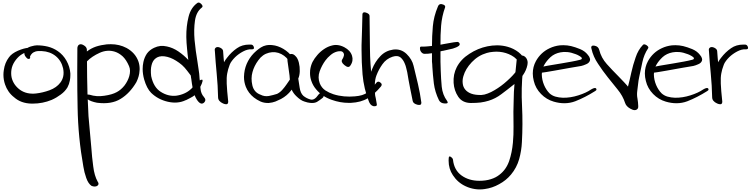

<svg xmlns="http://www.w3.org/2000/svg" viewBox="-20 -808 5900 1499"><path d="M202.1 -434.6Q224.6 -432.6 214.8 -419.9Q205.1 -408.2 196.3 -405.3Q163.1 -393.6 138.7 -376Q114.3 -357.4 94.7 -328.1Q74.2 -296.9 69.3 -263.7Q64.5 -230.5 71.3 -200.2Q85.9 -143.6 136.7 -106.4Q188.5 -70.3 260.7 -78.1Q313.5 -84 367.2 -103.5Q421.9 -124 451.2 -163.1Q467.8 -184.6 473.6 -211.9Q479.5 -239.3 472.7 -274.4Q459 -334 415 -370.1Q370.1 -406.2 306.6 -409.2Q290 -410.2 275.4 -409.2Q260.7 -409.2 242.2 -399.4Q233.4 -395.5 222.7 -381.8Q212.9 -367.2 214.8 -364.3Q216.8 -357.4 213.9 -352.5Q210 -347.7 203.1 -347.7Q195.3 -347.7 187.5 -356.4Q180.7 -364.3 175.8 -371.1Q168.9 -384.8 169.9 -395.5Q170.9 -406.2 176.8 -416Q189.5 -436.5 220.7 -445.3Q251 -454.1 267.6 -454.1Q310.5 -454.1 352.5 -444.3Q395.5 -433.6 430.7 -409.2Q472.7 -380.9 499 -334Q525.4 -287.1 529.3 -235.4Q529.3 -227.5 529.3 -219.7Q529.3 -199.2 525.4 -179.7Q520.5 -151.4 506.8 -126Q488.3 -94.7 455.1 -70.3Q422.9 -45.9 383.8 -28.3Q313.5 1 234.4 1Q230.5 1 226.6 1Q142.6 -1 89.8 -48.8Q64.5 -68.4 46.9 -93.8Q29.3 -119.1 19.5 -148.4Q6.8 -185.5 6.8 -224.6Q6.8 -242.2 9.8 -260.7Q17.6 -318.4 49.8 -360.4Q71.3 -390.6 120.1 -412.1Q168 -432.6 202.1 -434.6Z M658.2 -406.2Q690.4 -430.7 729.5 -444.3Q768.6 -457 814.5 -461.9Q831.1 -462.9 845.7 -462.9Q912.1 -462.9 967.8 -433.6Q1035.2 -396.5 1059.6 -331.1Q1070.3 -302.7 1070.3 -268.6Q1070.3 -261.7 1069.3 -254.9Q1067.4 -212.9 1044.9 -167Q994.1 -80.1 921.9 -36.1Q849.6 8.8 737.3 -5.9Q712.9 -10.7 694.3 -17.6Q676.8 -24.4 665 -32.2Q667 33.2 670.9 98.6Q675.8 165 682.6 229.5Q685.5 256.8 687.5 284.2Q690.4 311.5 692.4 337.9Q698.2 420.9 708 492.2Q716.8 563.5 742.2 609.4Q756.8 628.9 741.2 641.6Q732.4 648.4 719.7 648.4Q709 648.4 695.3 643.6Q668.9 626 653.3 581.1Q637.7 537.1 630.9 493.2Q589.8 263.7 585.9 33.2Q583 -101.6 583 -239.3Q583 -334 584 -429.7Q584 -430.7 584 -430.7Q584 -441.4 587.9 -448.2Q590.8 -455.1 595.7 -458Q610.4 -468.8 632.8 -455.1Q656.2 -442.4 658.2 -421.9Q658.2 -418 658.2 -414.1Q658.2 -410.2 658.2 -406.2ZM663.1 -70.3Q667 -70.3 670.9 -69.3Q674.8 -68.4 679.7 -68.4Q733.4 -50.8 794.9 -60.5Q856.4 -69.3 891.6 -88.9Q924.8 -106.4 952.1 -140.6Q978.5 -175.8 989.3 -213.9Q995.1 -234.4 995.1 -254.9Q995.1 -274.4 987.3 -292Q965.8 -341.8 937.5 -368.2Q908.2 -394.5 877 -404.3Q818.4 -422.9 757.8 -395.5Q697.3 -368.2 659.2 -329.1Q659.2 -272.5 660.2 -206.1Q661.1 -140.6 663.1 -70.3Z M1522.5 -786.1Q1526.4 -788.1 1530.3 -788.1Q1540 -788.1 1551.8 -776.4Q1569.3 -757.8 1554.7 -748Q1511.7 -714.8 1502 -645.5Q1492.2 -576.2 1499 -496.1Q1502.9 -453.1 1508.8 -410.2Q1515.6 -366.2 1521.5 -327.1Q1527.3 -292 1531.2 -261.7Q1536.1 -232.4 1537.1 -209Q1538.1 -202.1 1538.1 -194.3Q1539.1 -186.5 1540 -179.7Q1540 -179.7 1541 -180.7Q1542 -180.7 1542 -181.6Q1564.5 -193.4 1561.5 -174.8Q1557.6 -156.2 1543.9 -129.9Q1544.9 -126 1544.9 -122.1Q1544.9 -117.2 1545.9 -113.3Q1546.9 -96.7 1553.7 -80.1Q1560.5 -63.5 1571.3 -51.8Q1583 -39.1 1583 -27.3Q1583 -16.6 1573.2 -6.8Q1564.5 1 1555.7 1Q1543 1 1529.3 -13.7Q1519.5 -24.4 1512.7 -37.1Q1504.9 -49.8 1500 -64.5Q1484.4 -52.7 1466.8 -43.9Q1449.2 -35.2 1432.6 -26.4Q1431.6 -26.4 1430.7 -26.4Q1429.7 -25.4 1428.7 -25.4Q1367.2 3.9 1290 -13.7Q1213.9 -31.2 1160.2 -83Q1126 -117.2 1105.5 -187.5Q1093.8 -229.5 1093.8 -269.5Q1093.8 -296.9 1099.6 -324.2Q1107.4 -360.4 1127 -389.6Q1147.5 -418 1182.6 -434.6Q1207 -446.3 1232.4 -449.2Q1257.8 -451.2 1283.2 -445.3Q1330.1 -435.5 1373 -406.2Q1417 -376 1450.2 -339.8Q1444.3 -381.8 1440.4 -427.7Q1435.5 -473.6 1434.6 -519.5Q1433.6 -603.5 1452.1 -676.8Q1469.7 -749 1522.5 -786.1ZM1440.4 -256.8Q1422.9 -280.3 1401.4 -299.8Q1378.9 -319.3 1354.5 -334Q1309.6 -362.3 1264.6 -368.2Q1218.8 -374 1190.4 -348.6Q1170.9 -331.1 1163.1 -298.8Q1154.3 -265.6 1160.2 -213.9Q1178.7 -126 1235.4 -90.8Q1292 -54.7 1353.5 -60.5Q1386.7 -64.5 1418 -78.1Q1449.2 -91.8 1472.7 -114.3Q1474.6 -116.2 1477.5 -119.1Q1479.5 -122.1 1483.4 -126Q1480.5 -140.6 1478.5 -154.3Q1476.6 -168.9 1474.6 -182.6Q1473.6 -186.5 1473.6 -191.4Q1472.7 -196.3 1471.7 -200.2Q1471.7 -205.1 1470.7 -210Q1469.7 -214.8 1468.8 -219.7Q1462.9 -227.5 1456.1 -236.3Q1448.2 -246.1 1440.4 -256.8Z M1657.2 -414.1Q1656.2 -416 1656.2 -418Q1656.2 -423.8 1658.2 -428.7Q1661.1 -433.6 1665 -436.5Q1678.7 -445.3 1699.2 -435.5Q1719.7 -425.8 1721.7 -410.2Q1722.7 -393.6 1725.6 -358.4Q1728.5 -323.2 1732.4 -286.1Q1734.4 -266.6 1737.3 -247.1Q1739.3 -228.5 1742.2 -213.9Q1750 -166 1749 -119.1Q1747.1 -72.3 1761.7 -14.6Q1743.2 -21.5 1721.7 -32.2Q1700.2 -43 1682.6 -48.8Q1681.6 -87.9 1691.4 -128.9Q1701.2 -168.9 1702.1 -208Q1703.1 -250 1714.8 -288.1Q1726.6 -325.2 1752 -356.4Q1786.1 -401.4 1830.1 -431.6Q1870.1 -460 1926.8 -460Q1932.6 -460 1938.5 -460Q1956.1 -460 1961.9 -440.4Q1962.9 -436.5 1962.9 -433.6Q1962.9 -421.9 1943.4 -422.9Q1913.1 -424.8 1877.9 -406.2Q1842.8 -387.7 1815.4 -361.3Q1800.8 -346.7 1790 -332Q1778.3 -316.4 1773.4 -302.7Q1758.8 -264.6 1753.9 -234.4Q1748 -204.1 1750 -155.3Q1751 -128.9 1753.9 -94.7Q1756.8 -60.5 1761.7 -14.6Q1761.7 6.8 1745.1 5.9Q1735.4 5.9 1721.7 0Q1682.6 -17.6 1682.6 -48.8Q1680.7 -141.6 1671.9 -231.4Q1663.1 -322.3 1657.2 -414.1Z M2288.1 -321.3Q2294.9 -304.7 2274.4 -301.8Q2253.9 -299.8 2245.1 -316.4Q2221.7 -362.3 2176.8 -385.7Q2130.9 -409.2 2080.1 -396.5Q2029.3 -383.8 1997.1 -337.9Q1963.9 -293 1951.2 -245.1Q1937.5 -197.3 1950.2 -141.6Q1962.9 -86.9 2014.6 -68.4Q2044.9 -52.7 2079.1 -58.6Q2113.3 -65.4 2143.6 -75.2Q2168 -87.9 2184.6 -107.4Q2202.1 -127 2216.8 -148.4Q2223.6 -157.2 2236.3 -176.8Q2249 -196.3 2253.9 -203.1Q2266.6 -215.8 2285.2 -212.9Q2302.7 -209 2308.6 -194.3Q2313.5 -168.9 2319.3 -125Q2325.2 -81.1 2348.6 -59.6Q2374 -39.1 2404.3 -31.2Q2434.6 -22.5 2465.8 -68.4Q2480.5 -89.8 2498 -74.2Q2506.8 -65.4 2506.8 -57.6Q2506.8 -50.8 2499 -43.9Q2474.6 -24.4 2455.1 -12.7Q2439.5 -3.9 2415 -3.9Q2408.2 -3.9 2400.4 -4.9Q2383.8 -5.9 2355.5 -15.6Q2326.2 -24.4 2292 -58.6Q2249 -100.6 2245.1 -159.2Q2242.2 -218.8 2232.4 -276.4Q2226.6 -316.4 2224.6 -332Q2221.7 -347.7 2227.5 -364.3Q2234.4 -386.7 2252.9 -386.7Q2271.5 -387.7 2287.1 -370.1Q2295.9 -362.3 2302.7 -348.6Q2309.6 -335 2313.5 -318.4Q2321.3 -287.1 2320.3 -252Q2319.3 -217.8 2308.6 -194.3Q2285.2 -145.5 2253.9 -103.5Q2222.7 -61.5 2173.8 -35.2Q2152.3 -24.4 2130.9 -15.6Q2108.4 -6.8 2078.1 -3.9Q2042 -2.9 2013.7 -15.6Q1984.4 -29.3 1961.9 -46.9Q1918.9 -81.1 1899.4 -129.9Q1884.8 -167 1884.8 -208Q1884.8 -221.7 1886.7 -235.4Q1892.6 -287.1 1917 -332Q1941.4 -377 1981.4 -411.1Q1999 -425.8 2016.6 -437.5Q2035.2 -449.2 2057.6 -454.1Q2072.3 -457 2087.9 -457Q2095.7 -457 2103.5 -456.1Q2127 -454.1 2149.4 -446.3Q2194.3 -430.7 2231.4 -397.5Q2267.6 -364.3 2288.1 -321.3Z M2713.9 -293.9Q2699.2 -274.4 2668.9 -299.8Q2638.7 -324.2 2652.3 -344.7Q2660.2 -355.5 2664.1 -371.1Q2668.9 -385.7 2659.2 -398.4Q2651.4 -408.2 2636.7 -408.2Q2622.1 -408.2 2611.3 -405.3Q2583 -397.5 2560.5 -377.9Q2537.1 -358.4 2520.5 -335.9Q2493.2 -298.8 2475.6 -251Q2459 -203.1 2476.6 -157.2Q2490.2 -123 2519.5 -102.5Q2549.8 -83 2583 -72.3Q2623 -59.6 2666 -55.7Q2709 -51.8 2750 -55.7Q2815.4 -60.5 2847.7 -85.9Q2878.9 -111.3 2917 -160.2Q2930.7 -178.7 2949.2 -164.1Q2960 -156.2 2960 -147.5Q2960 -139.6 2954.1 -132.8Q2903.3 -72.3 2851.6 -41Q2798.8 -8.8 2718.8 -4.9Q2710 -4.9 2702.1 -4.9Q2636.7 -4.9 2570.3 -28.3Q2494.1 -54.7 2448.2 -110.4Q2422.9 -139.6 2410.2 -177.7Q2400.4 -205.1 2400.4 -238.3Q2400.4 -249 2401.4 -259.8Q2405.3 -293.9 2419.9 -324.2Q2435.5 -353.5 2458 -378.9Q2479.5 -404.3 2509.8 -424.8Q2540 -445.3 2573.2 -453.1Q2587.9 -457 2601.6 -457Q2634.8 -457 2668 -439.5Q2715.8 -414.1 2728.5 -372.1Q2734.4 -353.5 2731.4 -334Q2728.5 -314.5 2713.9 -293.9Z M2809.6 -697.3Q2811.5 -711.9 2825.2 -711.9Q2831.1 -711.9 2838.9 -709Q2865.2 -700.2 2865.2 -683.6Q2866.2 -558.6 2868.2 -432.6Q2869.1 -305.7 2884.8 -181.6Q2891.6 -133.8 2903.3 -87.9Q2915 -41 2921.9 5.9Q2923.8 18.6 2912.1 20.5Q2908.2 21.5 2903.3 21.5Q2897.5 21.5 2893.6 20.5Q2880.9 16.6 2872.1 5.9Q2863.3 -4.9 2860.4 -17.6Q2854.5 -49.8 2852.5 -80.1Q2850.6 -110.4 2854.5 -144.5Q2857.4 -174.8 2865.2 -207Q2873 -239.3 2885.7 -269.5Q2908.2 -326.2 2949.2 -369.1Q2989.3 -412.1 3049.8 -420.9Q3110.4 -428.7 3154.3 -386.7Q3197.3 -344.7 3209 -293.9Q3225.6 -222.7 3243.2 -151.4Q3259.8 -80.1 3269.5 -7.8Q3269.5 -5.9 3269.5 -3.9Q3269.5 16.6 3239.3 9.8Q3206.1 1 3202.1 -19.5Q3195.3 -57.6 3181.6 -121.1Q3168.9 -184.6 3159.2 -245.1Q3156.2 -259.8 3151.4 -277.3Q3147.5 -294.9 3140.6 -310.5Q3128.9 -340.8 3107.4 -359.4Q3085 -377.9 3044.9 -365.2Q2995.1 -348.6 2965.8 -306.6Q2936.5 -265.6 2918.9 -218.8Q2907.2 -188.5 2906.2 -147.5Q2905.3 -107.4 2908.2 -71.3Q2910.2 -51.8 2912.1 -35.2Q2915 -18.6 2917 -7.8Q2903.3 -8.8 2889.6 -8.8Q2876 -9.8 2862.3 -9.8Q2820.3 -114.3 2810.5 -227.5Q2802.7 -322.3 2802.7 -417Q2802.7 -436.5 2802.7 -456.1Q2803.7 -517.6 2806.6 -578.1Q2808.6 -638.7 2809.6 -697.3Z M3398.4 -755.9Q3405.3 -776.4 3423.8 -776.4Q3427.7 -776.4 3433.6 -774.4Q3460 -767.6 3455.1 -751Q3429.7 -680.7 3423.8 -606.4Q3418 -533.2 3418.9 -459Q3426.8 -460.9 3433.6 -461.9Q3441.4 -462.9 3449.2 -464.8Q3474.6 -469.7 3499 -473.6Q3523.4 -478.5 3547.9 -480.5Q3558.6 -482.4 3566.4 -471.7Q3569.3 -466.8 3569.3 -462.9Q3569.3 -456.1 3562.5 -450.2Q3545.9 -437.5 3515.6 -428.7Q3485.4 -420.9 3460 -416Q3455.1 -415 3451.2 -414.1Q3447.3 -413.1 3443.4 -412.1Q3437.5 -411.1 3431.6 -410.2Q3425.8 -408.2 3418.9 -407.2Q3418.9 -386.7 3418.9 -366.2Q3418.9 -346.7 3418.9 -326.2Q3419.9 -309.6 3419.9 -292Q3420.9 -274.4 3420.9 -256.8Q3422.9 -193.4 3428.7 -130.9Q3435.5 -67.4 3469.7 -21.5Q3485.4 1 3457 0Q3455.1 0 3453.1 0Q3419.9 -1 3407.2 -25.4Q3376 -88.9 3367.2 -156.2Q3359.4 -222.7 3355.5 -285.2Q3354.5 -295.9 3354.5 -306.6Q3353.5 -317.4 3352.5 -327.1Q3352.5 -343.8 3352.5 -360.4Q3352.5 -376 3352.5 -392.6Q3337.9 -389.6 3322.3 -388.7Q3307.6 -387.7 3292 -387.7Q3282.2 -388.7 3274.4 -395.5Q3266.6 -402.3 3261.7 -413.1Q3258.8 -420.9 3258.8 -432.6Q3258.8 -444.3 3268.6 -444.3Q3289.1 -443.4 3310.5 -445.3Q3331.1 -446.3 3352.5 -449.2Q3352.5 -526.4 3359.4 -603.5Q3366.2 -679.7 3398.4 -755.9Z M4088.9 -323.2Q4098.6 -302.7 4072.3 -297.9Q4046.9 -292 4040 -305.7Q4017.6 -351.6 3973.6 -375Q3930.7 -398.4 3881.8 -403.3Q3855.5 -406.2 3830.1 -403.3Q3803.7 -401.4 3780.3 -394.5Q3712.9 -375 3663.1 -322.3Q3613.3 -269.5 3597.7 -212.9Q3588.9 -183.6 3592.8 -155.3Q3595.7 -127.9 3613.3 -107.4Q3630.9 -86.9 3661.1 -76.2Q3691.4 -65.4 3738.3 -66.4Q3761.7 -67.4 3788.1 -78.1Q3814.5 -87.9 3841.8 -104.5Q3893.6 -134.8 3940.4 -177.7Q3987.3 -219.7 4011.7 -253.9Q4023.4 -268.6 4031.2 -282.2Q4040 -294.9 4046.9 -304.7Q4061.5 -327.1 4064.5 -321.3Q4068.4 -315.4 4062.5 -259.8Q4047.9 -119.1 4055.7 20.5Q4062.5 160.2 4054.7 300.8Q4051.8 367.2 4033.2 434.6Q4013.7 502 3969.7 554.7Q3931.6 600.6 3877 629.9Q3823.2 660.2 3763.7 668Q3745.1 670.9 3725.6 670.9Q3706.1 670.9 3687.5 668Q3649.4 662.1 3616.2 646.5Q3553.7 618.2 3515.6 559.6Q3482.4 509.8 3482.4 445.3Q3482.4 435.5 3483.4 424.8Q3485.4 406.2 3500 417Q3515.6 427.7 3516.6 439.5Q3525.4 520.5 3584 562.5Q3641.6 603.5 3722.7 603.5Q3773.4 603.5 3812.5 590.8Q3850.6 579.1 3878.9 556.6Q3931.6 516.6 3955.1 449.2Q3977.5 382.8 3984.4 306.6Q3990.2 244.1 3989.3 181.6Q3988.3 118.2 3988.3 64.5Q3989.3 21.5 3990.2 -16.6Q3991.2 -54.7 3992.2 -90.8Q3996.1 -157.2 4002 -222.7Q4007.8 -288.1 4016.6 -367.2Q4017.6 -370.1 4026.4 -372.1Q4035.2 -375 4038.1 -375Q4071.3 -378.9 4087.9 -355.5Q4099.6 -337.9 4099.6 -318.4Q4099.6 -309.6 4097.7 -300.8Q4088.9 -257.8 4062.5 -220.7Q4037.1 -183.6 4002.9 -157.2Q3938.5 -105.5 3893.6 -72.3Q3848.6 -38.1 3794.9 -21.5Q3766.6 -12.7 3732.4 -7.8Q3698.2 -3.9 3655.3 -3.9Q3589.8 -4.9 3557.6 -52.7Q3525.4 -100.6 3521.5 -161.1Q3519.5 -193.4 3525.4 -224.6Q3532.2 -256.8 3545.9 -283.2Q3578.1 -345.7 3644.5 -387.7Q3710 -430.7 3785.2 -446.3Q3823.2 -454.1 3860.4 -454.1Q3863.3 -454.1 3866.2 -454.1Q3907.2 -453.1 3944.3 -442.4Q3990.2 -429.7 4028.3 -400.4Q4065.4 -371.1 4088.9 -323.2Z M4569.3 -379.9Q4582 -365.2 4585 -353.5Q4588.9 -342.8 4585 -333Q4578.1 -315.4 4556.6 -306.6Q4535.2 -296.9 4517.6 -293Q4494.1 -289.1 4430.7 -278.3Q4368.2 -266.6 4305.7 -255.9Q4271.5 -250 4242.2 -245.1Q4212.9 -240.2 4194.3 -238.3Q4185.5 -242.2 4189.5 -258.8Q4192.4 -274.4 4194.3 -280.3Q4204.1 -286.1 4254.9 -294.9Q4305.7 -303.7 4366.2 -313.5Q4406.2 -320.3 4443.4 -327.1Q4481.4 -334 4506.8 -340.8Q4515.6 -342.8 4519.5 -345.7Q4523.4 -349.6 4522.5 -353.5Q4520.5 -362.3 4503.9 -371.1Q4487.3 -380.9 4475.6 -384.8Q4440.4 -398.4 4411.1 -401.4Q4380.9 -404.3 4356.4 -399.4Q4309.6 -390.6 4278.3 -362.3Q4248 -334 4230.5 -303.7Q4219.7 -287.1 4214.8 -266.6Q4210 -247.1 4210 -225.6Q4210.9 -184.6 4227.5 -144.5Q4244.1 -105.5 4270.5 -79.1Q4290 -61.5 4316.4 -53.7Q4343.8 -45.9 4375 -44.9Q4433.6 -43.9 4495.1 -63.5Q4556.6 -83 4594.7 -109.4Q4626 -127.9 4633.8 -117.2Q4636.7 -113.3 4636.7 -109.4Q4636.7 -102.5 4626 -96.7Q4548.8 -47.9 4471.7 -17.6Q4430.7 -2 4385.7 -2Q4345.7 -2 4302.7 -14.6Q4246.1 -31.2 4204.1 -74.2Q4161.1 -118.2 4147.5 -175.8Q4139.6 -206.1 4139.6 -234.4Q4139.6 -286.1 4164.1 -331.1Q4202.1 -399.4 4271.5 -431.6Q4308.6 -449.2 4351.6 -454.1Q4365.2 -455.1 4378.9 -455.1Q4408.2 -455.1 4438.5 -448.2Q4470.7 -440.4 4508.8 -424.8Q4546.9 -409.2 4569.3 -379.9Z M4597.7 -427.7Q4595.7 -432.6 4595.7 -436.5Q4595.7 -456.1 4621.1 -451.2Q4651.4 -446.3 4658.2 -418.9Q4673.8 -356.4 4717.8 -307.6Q4760.7 -259.8 4808.6 -211.9Q4830.1 -188.5 4853.5 -165Q4876 -141.6 4893.6 -118.2Q4915 -87.9 4922.9 -69.3Q4929.7 -49.8 4927.7 -40Q4924.8 -25.4 4908.2 -32.2Q4891.6 -38.1 4882.8 -62.5Q4877.9 -75.2 4877 -92.8Q4876 -110.4 4882.8 -131.8Q4889.6 -154.3 4895.5 -182.6Q4901.4 -210.9 4909.2 -243.2Q4921.9 -300.8 4942.4 -359.4Q4961.9 -418.9 5000 -458Q5003.9 -461.9 5009.8 -461.9Q5017.6 -461.9 5029.3 -454.1Q5042 -445.3 5042 -436.5Q5042 -433.6 5040 -430.7Q5007.8 -382.8 4995.1 -322.3Q4982.4 -262.7 4970.7 -208Q4963.9 -176.8 4961.9 -152.3Q4960 -127.9 4955.1 -96.7Q4951.2 -66.4 4957 -38.1Q4961.9 -9.8 4962.9 19.5Q4963.9 31.2 4960 38.1Q4956.1 44.9 4950.2 47.9Q4943.4 51.8 4935.5 51.8Q4919.9 51.8 4900.4 40Q4869.1 22.5 4860.4 -3.9Q4842.8 -59.6 4801.8 -109.4Q4761.7 -159.2 4725.6 -204.1Q4686.5 -252.9 4649.4 -309.6Q4611.3 -365.2 4597.7 -427.7Z M5444.3 -379.9Q5457 -365.2 5460 -353.5Q5463.9 -342.8 5460 -333Q5453.1 -315.4 5431.6 -306.6Q5410.2 -296.9 5392.6 -293Q5369.1 -289.1 5305.7 -278.3Q5243.2 -266.6 5180.7 -255.9Q5146.5 -250 5117.2 -245.1Q5087.9 -240.2 5069.3 -238.3Q5060.5 -242.2 5064.5 -258.8Q5067.4 -274.4 5069.3 -280.3Q5079.1 -286.1 5129.9 -294.9Q5180.7 -303.7 5241.2 -313.5Q5281.2 -320.3 5318.4 -327.1Q5356.4 -334 5381.8 -340.8Q5390.6 -342.8 5394.5 -345.7Q5398.4 -349.6 5397.5 -353.5Q5395.5 -362.3 5378.9 -371.1Q5362.3 -380.9 5350.6 -384.8Q5315.4 -398.4 5286.1 -401.4Q5255.9 -404.3 5231.4 -399.4Q5184.6 -390.6 5153.3 -362.3Q5123 -334 5105.5 -303.7Q5094.7 -287.1 5089.8 -266.6Q5085 -247.1 5085 -225.6Q5085.9 -184.6 5102.5 -144.5Q5119.1 -105.5 5145.5 -79.1Q5165 -61.5 5191.4 -53.7Q5218.8 -45.9 5250 -44.9Q5308.6 -43.9 5370.1 -63.5Q5431.6 -83 5469.7 -109.4Q5501 -127.9 5508.8 -117.2Q5511.7 -113.3 5511.7 -109.4Q5511.7 -102.5 5501 -96.7Q5423.8 -47.9 5346.7 -17.6Q5305.7 -2 5260.7 -2Q5220.7 -2 5177.7 -14.6Q5121.1 -31.2 5079.1 -74.2Q5036.1 -118.2 5022.5 -175.8Q5014.6 -206.1 5014.6 -234.4Q5014.6 -286.1 5039.1 -331.1Q5077.1 -399.4 5146.5 -431.6Q5183.6 -449.2 5226.6 -454.1Q5240.2 -455.1 5253.9 -455.1Q5283.2 -455.1 5313.5 -448.2Q5345.7 -440.4 5383.8 -424.8Q5421.9 -409.2 5444.3 -379.9Z M5514.6 -414.1Q5513.7 -416 5513.7 -418Q5513.7 -423.8 5515.6 -428.7Q5518.6 -433.6 5522.5 -436.5Q5536.1 -445.3 5556.6 -435.5Q5577.1 -425.8 5579.1 -410.2Q5580.1 -393.6 5583 -358.4Q5585.9 -323.2 5589.8 -286.1Q5591.8 -266.6 5594.7 -247.1Q5596.7 -228.5 5599.6 -213.9Q5607.4 -166 5606.4 -119.1Q5604.5 -72.3 5619.1 -14.6Q5600.6 -21.5 5579.1 -32.2Q5557.6 -43 5540 -48.8Q5539.1 -87.9 5548.8 -128.9Q5558.6 -168.9 5559.6 -208Q5560.5 -250 5572.3 -288.1Q5584 -325.2 5609.4 -356.4Q5643.6 -401.4 5687.5 -431.6Q5727.5 -460 5784.2 -460Q5790 -460 5795.9 -460Q5813.5 -460 5819.3 -440.4Q5820.3 -436.5 5820.3 -433.6Q5820.3 -421.9 5800.8 -422.9Q5770.5 -424.8 5735.4 -406.2Q5700.2 -387.7 5672.9 -361.3Q5658.2 -346.7 5647.5 -332Q5635.7 -316.4 5630.9 -302.7Q5616.2 -264.6 5611.3 -234.4Q5605.5 -204.1 5607.4 -155.3Q5608.4 -128.9 5611.3 -94.7Q5614.3 -60.5 5619.1 -14.6Q5619.1 6.8 5602.5 5.9Q5592.8 5.9 5579.1 0Q5540 -17.6 5540 -48.8Q5538.1 -141.6 5529.3 -231.4Q5520.5 -322.3 5514.6 -414.1Z"/></svg>

Font: Mrs Husband
Style: Regular
Weight: 400
Version: Version 1.0